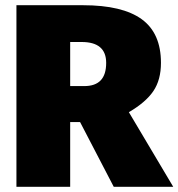

<svg xmlns="http://www.w3.org/2000/svg" viewBox="-20 -716 684 736"><path d="M287 -248H249V0H43V-696H298Q449 -696 523 -642.5Q597 -589 597 -475Q597 -410 568 -367Q539 -324 474 -286L644 0H416ZM249 -386H303Q345 -386 366 -408Q387 -430 387 -475Q387 -555 293 -555H249Z"/></svg>

Font: FiraGO Heavy
Style: Regular
Weight: 900
Designer: bBox Type
Foundry: bBox Type GmbH
Version: Version 1.001